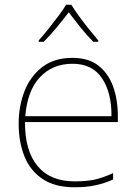

<svg xmlns="http://www.w3.org/2000/svg" viewBox="-20 -783 580 813"><path d="M287 -538Q355 -538 397 -505Q439 -472 459 -416.5Q479 -361 479 -291V-266H86Q85 -145 139 -80Q193 -15 296 -15Q344 -15 378.5 -22Q413 -29 459 -50V-23Q421 -6 382.5 2Q344 10 296 10Q213 10 160.5 -25Q108 -60 83.5 -121Q59 -182 59 -259Q59 -334 84 -397.5Q109 -461 159.5 -499.5Q210 -538 287 -538ZM287 -513Q203 -513 149.5 -456.5Q96 -400 87 -291H452Q453 -390 412 -451.5Q371 -513 287 -513ZM282 -763Q294 -743 314 -715.5Q334 -688 356 -660.5Q378 -633 396 -612V-606H375Q347 -634 319.5 -668.5Q292 -703 271 -731Q250 -703 221.5 -668.5Q193 -634 165 -606H144V-612Q163 -633 185 -660.5Q207 -688 227.5 -715.5Q248 -743 260 -763Z"/></svg>

Font: Noto Sans Kannada Thin
Style: Regular
Weight: 100
Designer: Jelle Bosma - Monotype Design Team
Foundry: Monotype Imaging Inc.
Version: Version 2.005; ttfautohint (v1.8.4.7-5d5b)